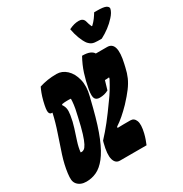

<svg xmlns="http://www.w3.org/2000/svg" viewBox="-241 -1109 1225 1282"><g transform="rotate(-30 371.5 -468.0)"><path d="M621 -766H592Q565 -766 549.5 -772Q534 -778 518 -797Q502 -820 489.5 -853.5Q477 -887 470 -926Q493 -937 510.5 -941.5Q528 -946 547 -946Q579 -946 588 -919Q594 -894 604 -872H609Q628 -890 641.5 -908.5Q655 -927 665 -944H685Q738 -944 755.5 -934.5Q773 -925 771 -911Q765 -884 738 -855Q715 -829 684.5 -806Q654 -783 621 -766ZM524 0H319Q285 0 274 -38.5Q263 -77 284 -158L288 -172Q329 -216 366.5 -263.5Q404 -311 455 -383Q475 -410 493.5 -440Q512 -470 532 -508L534 -518Q526 -517 517.5 -516.5Q509 -516 501 -516Q496 -499 491 -482Q486 -465 481 -448Q451 -431 413 -431Q388 -431 378 -447.5Q368 -464 376 -515Q387 -575 404 -628Q421 -681 450 -733Q487 -733 508 -724Q529 -715 537 -700H624Q703 -700 667 -545L661 -519Q653 -482 639 -450Q625 -418 600 -384.5Q575 -351 534 -307Q502 -274 473 -249Q444 -224 416 -206L414 -197Q441 -198 463.5 -198Q486 -198 508 -198H514Q542 -198 553.5 -168.5Q565 -139 550 -77Q545 -56 537.5 -35Q530 -14 524 0ZM241 -713Q283 -713 316.5 -682Q350 -651 363.5 -596.5Q377 -542 359 -473L339 -393Q308 -271 275.5 -192Q243 -113 208 -69Q173 -25 135.5 -7.5Q98 10 56 10Q10 10 -14 -19Q-25 -33 -27 -51.5Q-29 -70 -25 -101Q-17 -163 4.5 -229.5Q26 -296 50 -365.5Q74 -435 89 -503Q86 -503 84 -503Q68 -503 64 -521.5Q60 -540 75 -601Q83 -632 91.5 -654.5Q100 -677 108 -693Q139 -703 171.5 -708Q204 -713 241 -713ZM119 -179Q120 -179 123 -178.5Q126 -178 128 -178Q136 -178 146 -184.5Q156 -191 167.5 -212.5Q179 -234 192.5 -277Q206 -320 222 -393L227 -416Q235 -448 238.5 -476Q242 -504 242 -522Q236 -523 229 -523Q222 -523 212 -523Q194 -523 174 -520L170 -514Q182 -497 185.5 -478.5Q189 -460 184 -428Q177 -383 163 -339.5Q149 -296 136 -256Q123 -216 119 -179Z"/></g></svg>

Font: Recursive Mn Csl St Blk
Style: Italic
Weight: 900
Italic angle: -15°
Monospace: yes
Version: Version 1.079;hotconv 1.0.112;makeotfexe 2.5.65598; ttfautoh